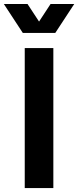

<svg xmlns="http://www.w3.org/2000/svg" viewBox="-62 -950 395 970"><path d="M63 -707H207.5V0H63ZM53.2 -783.7H172.9L77.1 -929.7H-42.5ZM97.7 -783.7H217.3L313 -929.7H193.4Z"/></svg>

Font: Wanted Sans Variable
Style: Regular
Weight: 400
Designer: Original Design by Kil Hyung-jin and Kang Hanbin, Wanted Lab, Inc; Hangeul from Source Han Sans by Jang Soo-young and Ka
Foundry: Wanted Lab, Inc.
Version: Version 1.003;Glyphs 3.2 (3227)